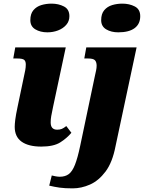

<svg xmlns="http://www.w3.org/2000/svg" viewBox="-20 -797 804 1057"><path d="M241 -619Q202 -619 174.5 -635.5Q147 -652 147 -686Q147 -721 164 -741Q181 -761 207.5 -769Q234 -777 264 -777Q302 -777 332 -761.5Q362 -746 362 -708Q362 -680 344.5 -660Q327 -640 299.5 -629.5Q272 -619 241 -619ZM207 10Q137 10 99 -17Q61 -44 61 -99Q61 -113 64 -138Q67 -163 77 -210L112 -377Q116 -394 119 -410.5Q122 -427 122 -442Q122 -460 113 -467.5Q104 -475 75 -475H53L64 -536H342L272 -208Q265 -174 262 -157.5Q259 -141 259 -123Q259 -83 295 -83Q310 -83 320.5 -87.5Q331 -92 345 -103L373 -66Q348 -36 311.5 -13Q275 10 207 10ZM631 -619Q592 -619 564.5 -635.5Q537 -652 537 -686Q537 -721 554 -741Q571 -761 597.5 -769Q624 -777 654 -777Q692 -777 722 -761.5Q752 -746 752 -708Q752 -665 721 -642Q690 -619 631 -619ZM380 240Q337 240 308.5 236Q280 232 251 225L265 169Q272 171 285.5 173.5Q299 176 309 176Q339 176 358.5 161.5Q378 147 392.5 110.5Q407 74 421 8L502 -377Q506 -395 509 -409Q512 -423 512 -435Q512 -455 503 -465Q494 -475 465 -475H444L455 -536H732L616 8Q599 97 561 147.5Q523 198 475.5 219Q428 240 380 240Z"/></svg>

Font: Noto Serif Black
Style: Italic
Weight: 900
Italic angle: -12°
Designer: Monotype Design Team
Foundry: Monotype Imaging Inc.
Version: Version 2.013